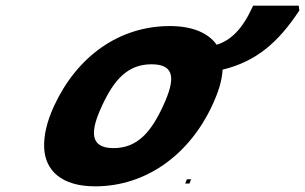

<svg xmlns="http://www.w3.org/2000/svg" viewBox="-20 -648 1077 678"><path d="M1037 -611 1035 -628H874L870 -620C836 -546 795 -505 745 -490C717 -530 662 -556 580 -556C399 -556 251 -447 171 -274C145 -218 134 -168 136 -125C140 -46 197 10 316 10C497 10 649 -103 729 -275C751 -322 764 -363 766 -402C885 -431 962 -498 1035 -608ZM556 -274C514 -183 466 -125 381 -125C296 -125 298 -184 340 -274C382 -365 430 -421 515 -421C601 -421 598 -365 556 -274ZM634 0H649L655 -15H640Z"/></svg>

Font: Passageway
Style: BdSuIt
Weight: 700
Foundry: Ascender Corporation
Version: Version 1.11